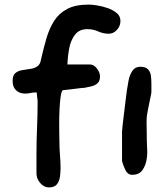

<svg xmlns="http://www.w3.org/2000/svg" viewBox="-20 -777 698 837"><path d="M193 40Q172 40 155.5 21Q139 2 139 -21V-105Q139 -164 141.5 -220.5Q144 -277 144 -336Q144 -339 142.5 -350Q141 -361 140 -374H134Q124 -374 112.5 -371.5Q101 -369 90 -369Q65 -369 50 -383.5Q35 -398 35 -424Q35 -448 46.5 -458Q58 -468 75.5 -471Q93 -474 111.5 -476.5Q130 -479 143 -488Q156 -497 159 -519Q170 -567 182.5 -610Q195 -653 216 -686Q237 -719 273 -738Q309 -757 367 -757Q380 -757 402.5 -753.5Q425 -750 448.5 -742Q472 -734 488.5 -720.5Q505 -707 505 -686Q505 -663 489.5 -646.5Q474 -630 455 -630Q430 -630 408 -640Q386 -650 361 -650Q326 -650 307.5 -626.5Q289 -603 282 -567.5Q275 -532 274 -496H372Q389 -496 402.5 -478.5Q416 -461 416 -444Q416 -424 405 -414Q394 -404 378 -400.5Q362 -397 347 -394Q338 -394 320 -391.5Q302 -389 283.5 -387Q265 -385 254 -384Q248 -380 244.5 -356.5Q241 -333 239.5 -301Q238 -269 238 -237Q238 -211 238.5 -189Q239 -167 239 -159Q239 -129 241.5 -100Q244 -71 244 -45Q244 -27 241.5 -7.5Q239 12 228.5 26Q218 40 193 40ZM556 -15Q537 -15 527 -35Q517 -55 512 -75V-204Q512 -209 514.5 -230.5Q517 -252 520.5 -281.5Q524 -311 527.5 -338.5Q531 -366 533 -382Q536 -402 540.5 -426Q545 -450 557 -468Q569 -486 591 -486Q615 -486 625.5 -474.5Q636 -463 638 -446Q640 -429 640 -411V-376Q640 -374 639 -367.5Q638 -361 636 -353Q629 -318 625.5 -301.5Q622 -285 620.5 -273.5Q619 -262 619 -242Q619 -230 619.5 -212Q620 -194 620 -165Q620 -152 621 -139.5Q622 -127 622 -113Q622 -98 619 -81Q615 -56 601 -35.5Q587 -15 556 -15Z"/></svg>

Font: Fuzzy Bubbles
Style: Bold
Weight: 700
Designer: Robert E. Leuschke
Foundry: Robert E. Leuschke
Version: Version 1.010; ttfautohint (v1.8.3)